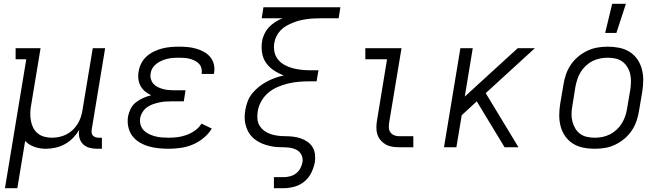

<svg xmlns="http://www.w3.org/2000/svg" viewBox="-20 -773 3490 1008"><path d="M6 215 118 -462H62V-520H193L143 -218Q139 -198 139 -177.5Q139 -157 142.5 -137.5Q146 -118 155 -101Q164 -84 179 -72Q194 -60 213.5 -55Q233 -50 253 -50Q272 -50 291 -54Q310 -58 328 -67Q346 -76 361 -90Q376 -104 387 -121.5Q398 -139 404 -157.5Q410 -176 413 -195L467 -520H532L462 -96Q460 -86 461 -77Q462 -68 467.5 -61.5Q473 -55 481.5 -52.5Q490 -50 499 -50H515V8H489Q468 8 448.5 2.5Q429 -3 415.5 -16.5Q402 -30 397 -50Q392 -70 396 -91Q382 -68 363 -48.5Q344 -29 320 -16Q296 -3 270.5 2.5Q245 8 221 8Q189 8 160.5 -2Q132 -12 112 -33L71 215Z M865 8Q837 8 810 5Q783 2 758 -5.5Q733 -13 711 -26.5Q689 -40 674 -60.5Q659 -81 653.5 -107.5Q648 -134 652 -161Q656 -182 666 -202Q676 -222 694 -236Q712 -250 732.5 -259Q753 -268 774 -273Q756 -281 741.5 -293Q727 -305 718 -321.5Q709 -338 706.5 -358Q704 -378 708 -398Q711 -420 722 -441Q733 -462 750.5 -477.5Q768 -493 789 -503Q810 -513 831.5 -518.5Q853 -524 875 -526Q897 -528 918 -528Q942 -528 964.5 -526Q987 -524 1008.5 -518Q1030 -512 1049.5 -501.5Q1069 -491 1083 -474.5Q1097 -458 1102.5 -436Q1108 -414 1104 -391L1103 -385H1038L1039 -388Q1041 -403 1037 -416.5Q1033 -430 1023.5 -439.5Q1014 -449 1001.5 -455Q989 -461 975.5 -464.5Q962 -468 947.5 -469Q933 -470 919 -470Q904 -470 889 -469Q874 -468 859.5 -464.5Q845 -461 830.5 -455Q816 -449 803 -439.5Q790 -430 781.5 -416.5Q773 -403 771 -388Q768 -373 772 -358.5Q776 -344 785 -333.5Q794 -323 807 -316.5Q820 -310 834 -306Q848 -302 863 -300.5Q878 -299 893 -299H954L945 -241H884Q868 -241 851 -240Q834 -239 817.5 -235.5Q801 -232 784.5 -226.5Q768 -221 753.5 -211Q739 -201 729 -185.5Q719 -170 716 -154Q713 -135 718 -118Q723 -101 734.5 -89Q746 -77 761.5 -69.5Q777 -62 794 -57.5Q811 -53 829 -51.5Q847 -50 865 -50Q889 -50 912.5 -53Q936 -56 959.5 -64.5Q983 -73 1004 -88Q1025 -103 1038 -124L1092 -98Q1075 -70 1048 -48Q1021 -26 990.5 -13.5Q960 -1 928 3.5Q896 8 865 8Z M1418 215V157H1470Q1486 157 1503 152.5Q1520 148 1534 137.5Q1548 127 1556.5 111Q1565 95 1568 79Q1571 61 1564.5 44.5Q1558 28 1544.5 18.5Q1531 9 1514.5 5Q1498 1 1480 0.5Q1462 0 1444.5 -0.5Q1427 -1 1410 -4Q1393 -7 1376.5 -12Q1360 -17 1345 -24.5Q1330 -32 1317 -42Q1304 -52 1294 -65Q1284 -78 1277.5 -93.5Q1271 -109 1267.5 -126Q1264 -143 1264.5 -160.5Q1265 -178 1268 -196Q1272 -219 1280.5 -241.5Q1289 -264 1304.5 -283Q1320 -302 1339.5 -317.5Q1359 -333 1380.5 -344.5Q1402 -356 1424.5 -364Q1447 -372 1470 -377Q1443 -387 1418.5 -403Q1394 -419 1377.5 -442Q1361 -465 1356 -495Q1351 -525 1356 -556Q1359 -576 1368.5 -595.5Q1378 -615 1392.5 -630.5Q1407 -646 1425 -657.5Q1443 -669 1463 -677H1354L1363 -735H1767L1758 -677H1662Q1645 -677 1626.5 -676Q1608 -675 1590 -672.5Q1572 -670 1554 -665.5Q1536 -661 1518.5 -654Q1501 -647 1484 -637.5Q1467 -628 1453.5 -614Q1440 -600 1431.5 -583Q1423 -566 1420 -548Q1416 -523 1421 -500Q1426 -477 1440 -460Q1454 -443 1474 -432Q1494 -421 1516.5 -415Q1539 -409 1563.5 -406.5Q1588 -404 1612 -404H1652L1642 -346H1602Q1575 -346 1547 -343.5Q1519 -341 1492 -334.5Q1465 -328 1438 -316.5Q1411 -305 1388.5 -286Q1366 -267 1351.5 -241Q1337 -215 1333 -188Q1330 -168 1331.5 -148.5Q1333 -129 1343 -113Q1353 -97 1368 -86Q1383 -75 1401 -69Q1419 -63 1438.5 -60.5Q1458 -58 1478 -58Q1499 -58 1519.5 -55.5Q1540 -53 1559 -46.5Q1578 -40 1594.5 -28.5Q1611 -17 1621 -0.5Q1631 16 1633.5 36.5Q1636 57 1633 78Q1628 106 1614.5 133.5Q1601 161 1578 180Q1555 199 1526 207Q1497 215 1469 215Z M2075 0Q2056 0 2038 -3Q2020 -6 2005 -14.5Q1990 -23 1978.5 -36.5Q1967 -50 1961.5 -66.5Q1956 -83 1956 -101.5Q1956 -120 1959 -139L2012 -462H1898V-520H2088L2023 -129Q2021 -116 2021.5 -102.5Q2022 -89 2029.5 -78.5Q2037 -68 2049 -63Q2061 -58 2074 -58H2150V0Z M2311 0 2397 -520H2462L2420 -266L2698 -520H2788L2530 -284L2702 0H2629L2483 -241L2404 -168L2376 0Z M3102 8Q3071 8 3041.5 2Q3012 -4 2988 -19Q2964 -34 2947.5 -57.5Q2931 -81 2923.5 -109Q2916 -137 2916 -167Q2916 -197 2921 -228L2938 -328Q2942 -355 2951 -381.5Q2960 -408 2976 -432Q2992 -456 3014.5 -475Q3037 -494 3063.5 -506.5Q3090 -519 3117 -523.5Q3144 -528 3171 -528Q3202 -528 3231.5 -522Q3261 -516 3285 -501Q3309 -486 3325.5 -462.5Q3342 -439 3349.5 -411Q3357 -383 3357 -353Q3357 -323 3352 -292L3335 -192Q3331 -165 3322 -138.5Q3313 -112 3297 -88Q3281 -64 3258.5 -45Q3236 -26 3210 -13.5Q3184 -1 3156.5 3.5Q3129 8 3102 8ZM3103 -50Q3123 -50 3143 -54Q3163 -58 3182 -67.5Q3201 -77 3217 -92Q3233 -107 3244 -124.5Q3255 -142 3262 -162Q3269 -182 3272 -202L3289 -302Q3292 -323 3292.5 -344Q3293 -365 3288.5 -384.5Q3284 -404 3273.5 -421Q3263 -438 3247.5 -449.5Q3232 -461 3212 -465.5Q3192 -470 3171 -470Q3151 -470 3130.5 -466Q3110 -462 3091 -452.5Q3072 -443 3056 -428Q3040 -413 3029 -395.5Q3018 -378 3011.5 -358Q3005 -338 3001 -318L2985 -218Q2981 -197 2980.5 -176Q2980 -155 2985 -135.5Q2990 -116 3000 -99Q3010 -82 3025.5 -70.5Q3041 -59 3061.5 -54.5Q3082 -50 3103 -50ZM3157 -600 3194 -753H3266L3216 -600Z"/></svg>

Font: Iosevka Etoile Light
Style: Italic
Weight: 300
Italic angle: -9°
Designer: Belleve Invis
Foundry: Belleve Invis
Version: Version 22.1.2; ttfautohint (v1.8.4)